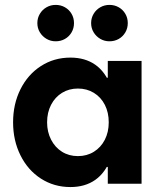

<svg xmlns="http://www.w3.org/2000/svg" viewBox="-20 -754 660 788"><path d="M269 13.7Q201.7 13.7 147.9 -21Q94.2 -55.7 64 -116.5Q33.7 -177.2 33.7 -252Q33.7 -327.1 64 -387.7Q94.2 -448.2 147.9 -482.9Q201.7 -517.6 269 -517.6Q329.1 -517.6 370.8 -488.5Q412.6 -459.5 434.6 -400.1Q456.5 -340.8 456.5 -252L406.7 -435.1H468.3V-68.8H406.7L456.5 -252Q456.5 -163.1 434.6 -104Q412.6 -44.9 370.8 -15.6Q329.1 13.7 269 13.7ZM426.3 -252Q426.3 -292.5 410.2 -324Q394 -355.5 365.2 -373Q336.4 -390.6 299.8 -390.6Q263.2 -390.6 234.6 -373Q206.1 -355.5 189.7 -324Q173.3 -292.5 173.3 -252Q173.3 -212.4 189.7 -180.7Q206.1 -148.9 234.6 -131.1Q263.2 -113.3 299.8 -113.3Q336.4 -113.3 365.2 -131.1Q394 -148.9 410.2 -180.4Q426.3 -211.9 426.3 -252ZM422.4 0V-101.6L444.3 -252L422.4 -385.7V-503.9H561V0ZM133.3 -659.2Q133.3 -680.2 143.6 -697.3Q153.8 -714.4 170.9 -724.1Q188 -733.9 208.5 -733.9Q229.5 -733.9 246.6 -724.1Q263.7 -714.4 273.7 -697.3Q283.7 -680.2 283.7 -659.2Q283.7 -638.2 273.7 -621.1Q263.7 -604 246.6 -594.2Q229.5 -584.5 208.5 -584.5Q188 -584.5 170.9 -594.5Q153.8 -604.5 143.6 -621.3Q133.3 -638.2 133.3 -659.2ZM354 -659.2Q354 -680.2 364.3 -697.3Q374.5 -714.4 391.6 -724.1Q408.7 -733.9 429.2 -733.9Q450.2 -733.9 467.3 -724.1Q484.4 -714.4 494.4 -697.3Q504.4 -680.2 504.4 -659.2Q504.4 -638.2 494.4 -621.1Q484.4 -604 467.3 -594.2Q450.2 -584.5 429.2 -584.5Q408.7 -584.5 391.6 -594.5Q374.5 -604.5 364.3 -621.3Q354 -638.2 354 -659.2Z"/></svg>

Font: Wanted Sans Std Variable
Style: Regular
Weight: 400
Designer: Original Design by Kil Hyung-jin and Kang Hanbin, Wanted Lab, Inc;
Foundry: Wanted Lab, Inc.
Version: Version 1.003;Glyphs 3.2 (3227)